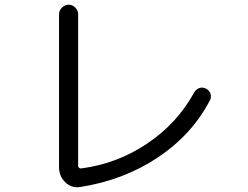

<svg xmlns="http://www.w3.org/2000/svg" viewBox="-20 -758 1040 805"><path d="M314.5 26.4Q279.3 31.2 253.4 5.9Q227.5 -19.5 227.5 -57.6V-698.2Q227.5 -713.9 239.7 -726.1Q252 -738.3 268.1 -738.3Q284.2 -738.3 295.9 -726.1Q307.6 -713.9 307.6 -698.2V-61.5Q307.6 -57.6 312 -54.2Q316.4 -50.8 320.3 -51.8Q470.7 -71.3 596.7 -155.8Q722.7 -240.2 793.9 -370.1Q801.8 -383.8 815.4 -388.7Q829.1 -393.6 843.3 -386.7Q857.4 -379.9 862.3 -365.7Q867.2 -351.6 860.4 -337.9Q785.2 -193.4 641.6 -97.7Q498 -2 314.5 26.4Z"/></svg>

Font: Rounded-X Mgen+ 2m regular
Style: Regular
Weight: 400
Designer: [Source Han Sans]
Ryoko NISHIZUKA  (kana & ideographs); Paul D. Hunt (Latin, Greek & Cyrillic); Wenlong ZHANG  (bopomofo
Version: Version 1.059.20150602